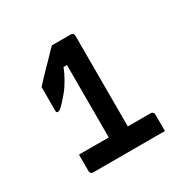

<svg xmlns="http://www.w3.org/2000/svg" viewBox="-106 -885 612 619"><g transform="rotate(-30 200.0 -575.5)"><path d="M61 -437.5H328Q333 -437.5 336 -434.5Q339 -431.5 339 -426.5Q339 -422.5 339 -414.1Q339 -405.6 339 -395.7Q339 -385.8 339 -377.4Q339 -368.9 339 -364.9H72Q67 -364.9 64 -367.9Q61 -370.9 61 -375.9Q61 -381.6 61 -388.1Q61 -394.6 61 -402.4Q61 -410.2 61 -419.4Q61 -428.5 61 -437.5ZM242.8 -396.6H166.5L171.9 -411.7Q171.9 -417.8 171.9 -423.4Q171.9 -429 171.9 -434.1Q171.9 -439.2 171.9 -442.4Q171.9 -444.6 171.9 -468.9Q171.9 -493.3 171.9 -529.8Q171.9 -566.3 171.9 -606.3Q171.9 -646.4 171.9 -681.3Q171.9 -716.1 171.9 -737L190.1 -707H142L168.7 -733Q160.7 -708.5 150.9 -688Q141 -667.6 129.2 -649.9Q117.4 -632.2 99.7 -613.4Q86.2 -598.7 80.9 -594.7Q75.5 -590.7 71.5 -590.7Q68.5 -590.7 67 -592.3Q65.5 -593.9 65.5 -597.2V-686.3Q76.1 -697.8 89.1 -711.9Q102.2 -726 112.9 -736.6Q125.8 -749.1 138.1 -762.4Q150.4 -775.7 161.6 -786.2Q167.8 -786.2 177.7 -786.2Q187.7 -786.2 198.5 -786.2Q209.2 -786.2 218.2 -786.2Q227.2 -786.2 232 -786.2Q236.8 -786.2 239.8 -783.2Q242.8 -780.2 242.8 -775.2Q242.8 -773.2 242.8 -745.2Q242.8 -717.2 242.8 -675.2Q242.8 -633.2 242.8 -586.2Q242.8 -539.2 242.8 -497.2Q242.8 -455.2 242.8 -427.2Q242.8 -399.2 242.8 -396.6Z"/></g></svg>

Font: Recursive Sans Linear Light
Style: Regular
Weight: 300
Version: Version 1.085